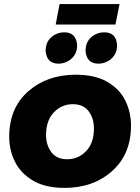

<svg xmlns="http://www.w3.org/2000/svg" viewBox="-20 -912 684 938"><path d="M295 6Q205 6 145 -27.5Q82.5 -63.5 53.8 -120.5Q25 -177.5 25 -244Q25 -384 117.5 -465.5Q210 -547 350 -547Q441 -547 501 -514Q563.5 -478.5 591.8 -421.5Q620 -364.5 620 -298Q620 -159 528 -76.5Q436 6 295 6ZM266 -601Q208 -601 203 -663Q203 -706 230.5 -730Q258 -754 295 -754Q352 -754 357 -691Q357 -661.5 343.2 -641.5Q329.5 -621.5 308.5 -611.2Q287.5 -601 266 -601ZM308 -134Q362 -134 400.5 -173.5Q439 -213 439 -285Q439 -334 413 -368.5Q387 -403 336 -403Q282 -403 243.5 -363.5Q205 -324 205 -252Q205 -203 231 -168.5Q257 -134 308 -134ZM544 -792H252L271 -892H564ZM461 -601Q403 -601 398 -663Q398 -706 425.5 -730Q453 -754 490 -754Q548 -754 552 -691Q552 -661.5 538.2 -641.5Q524.5 -621.5 503.5 -611.2Q482.5 -601 461 -601Z"/></svg>

Font: Argentum Novus
Style: Bold Italic
Weight: 700
Designer: Julieta Ulanovsky (font) & Cristiano Sobral (main changes)
Foundry: Julieta Ulanovsky (font) & Cristiano Sobral (main changes)
Version: Version 3.00;November 27, 2020;FontCreator 13.0.0.2655 64-bi